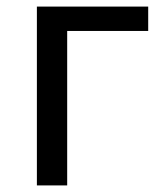

<svg xmlns="http://www.w3.org/2000/svg" viewBox="-20 -563 499 583"><path d="M92 0H184V-469H430V-543H92Z"/></svg>

Font: Source Han Sans KR
Style: Regular
Weight: 400
Designer: Ryoko NISHIZUKA 西塚涼子 (kana, bopomofo & ideographs); Paul D. Hunt (Latin, Greek & Cyrillic); Sandoll Communications 산돌커뮤니
Foundry: Adobe
Version: Version 2.004;hotconv 1.0.118;makeotfexe 2.5.65603